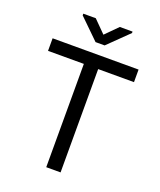

<svg xmlns="http://www.w3.org/2000/svg" viewBox="-162 -1006 925 1107"><g transform="rotate(20 300.0 -452.5)"><path d="M564.5 -633.8H344.7V0H256.8V-633.8H37.1V-710.9H564.5ZM457 -904.8V-896L333 -774.9H277.3L154.8 -894.5V-904.8H231.4L305.2 -830.6L378.9 -904.8Z"/></g></svg>

Font: RobotoMono-Regular
Style: Regular
Weight: 400
Designer: Google
Version: Version 2.000985; 2015; ttfautohint (v1.3)